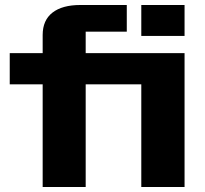

<svg xmlns="http://www.w3.org/2000/svg" viewBox="-20 -749 823 769"><path d="M545.9 -605V-729H719.2V-605ZM545.9 -411.1H323.2V0H150.9V-411.1H19V-536.1H150.9V-608.9Q150.9 -668 190.2 -698.5Q229.5 -729 301.8 -729H487.8V-622.1H323.2V-536.1H719.2V0H545.9Z"/></svg>

Font: Hubot Sans Expanded
Style: Bold
Weight: 700
Width: 7
Designer: Deni Anggara
Foundry: GitHub
Version: Version 1.001;gftools[0.9.31]